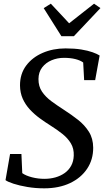

<svg xmlns="http://www.w3.org/2000/svg" viewBox="-20 -1015 574 1046"><path d="M220.6 11Q172.8 11 129 3.6Q85.3 -3.8 53.5 -14.2Q21.8 -24.6 10 -33.6L34.8 -175.9H96.7L101.3 -71.7Q120.9 -57.7 154 -49.2Q187.1 -40.7 221.7 -40.7Q253.4 -40.7 281.8 -48.6Q310.1 -56.6 332.3 -72.3Q354.5 -88 367.6 -111.9Q380.8 -135.8 381.8 -167.5Q383.2 -204.8 366.6 -233.1Q350 -261.4 320.8 -284.8Q291.6 -308.2 254.9 -331.2Q225.3 -349.7 196 -371.1Q166.7 -392.6 142.6 -418.6Q118.5 -444.7 103.9 -477Q89.4 -509.3 89 -549.4Q88.7 -612 122.2 -657.2Q155.7 -702.3 212.2 -726.8Q268.7 -751.3 336.9 -751.3Q385.8 -751.3 422.4 -745.4Q459 -739.4 483.9 -730.5Q508.8 -721.6 522.8 -712.6L498.5 -578.6H438.4L433.2 -674.5Q417.8 -686.2 390.9 -693Q364 -699.9 328.3 -699.9Q292.8 -699.9 261.3 -686.8Q229.8 -673.7 209.9 -648Q189.9 -622.3 189.6 -584.5Q189.3 -544.7 208.8 -515.8Q228.3 -486.9 260.4 -463.2Q292.6 -439.5 330.9 -414.9Q369.1 -390.3 405 -362.2Q440.9 -334.1 464.1 -297.5Q487.3 -260.9 487.7 -210.5Q488 -145.9 454.7 -95.8Q421.4 -45.8 361.4 -17.4Q301.3 11 220.6 11ZM314.4 -817.9 218.1 -970.7 256.9 -994.9Q281.9 -968.2 306.9 -941.5Q331.8 -914.9 356.6 -888.1Q390.5 -914.9 424.5 -941.5Q458.5 -968.2 492.4 -994.9L527.2 -971L382.6 -817.9Z"/></svg>

Font: Merriweather 7pt Light
Style: Italic
Weight: 300
Italic angle: -7.8°
Designer: Eben Sorkin
Foundry: Eben Sorkin
Version: Version 2.200;gftools[0.9.31]